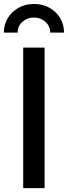

<svg xmlns="http://www.w3.org/2000/svg" viewBox="-41 -974 352 994"><path d="M189.9 -727.5V0H79.1V-727.5ZM134.8 -953.6Q179.7 -953.6 214.8 -933.8Q250 -914.1 270.3 -880.6Q290.5 -847.2 290.5 -805.2H218.8Q218.8 -839.4 193.8 -861.3Q168.9 -883.3 134.8 -883.3Q100.6 -883.3 75.4 -861.3Q50.3 -839.4 50.3 -805.2H-21Q-21 -847.2 -0.5 -880.6Q20 -914.1 55.2 -933.8Q90.3 -953.6 134.8 -953.6Z"/></svg>

Font: Inter 16pt Medium
Style: Regular
Weight: 500
Version: Version 4.001;git-66647c0bb